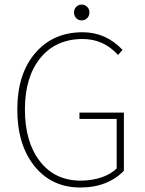

<svg xmlns="http://www.w3.org/2000/svg" viewBox="-20 -814 640 846"><path d="M334 12.2Q208 12.2 132.1 -81.8Q56.2 -175.8 56.2 -332Q56.2 -487.3 134.8 -579.6Q213.4 -671.9 344.2 -671.9Q446.8 -671.9 520 -594.2L500 -571.8Q437 -642.1 344.2 -642.1Q226.1 -642.1 158 -558.6Q89.8 -475.1 89.8 -332Q89.8 -188.5 155.8 -103.3Q221.7 -18.1 335.9 -18.1Q384.3 -18.1 426.5 -32.2Q468.8 -46.4 494.1 -71.8V-290H330.1V-317.9H525.9V-62Q494.6 -27.8 445.6 -7.8Q396.5 12.2 334 12.2ZM306.2 -759.8Q306.2 -774.4 316.2 -784.2Q326.2 -793.9 339.8 -793.9Q353.5 -793.9 363.8 -784.2Q374 -774.4 374 -759.8Q374 -743.7 364 -733.9Q354 -724.1 339.8 -724.1Q325.7 -724.1 315.9 -733.9Q306.2 -743.7 306.2 -759.8Z"/></svg>

Font: Source Sans 3 ExtraLight
Style: Regular
Weight: 200
Designer: Paul D. Hunt
Foundry: Adobe
Version: Version 3.052;hotconv 1.1.0;makeotfexe 2.6.0